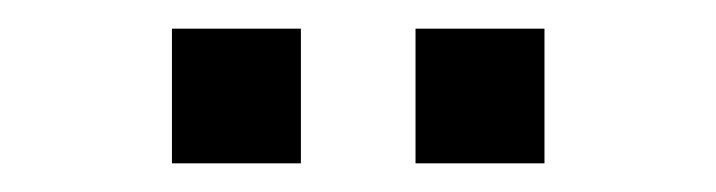

<svg xmlns="http://www.w3.org/2000/svg" viewBox="-20 -679 500 134"><path d="M100 -659H190V-565H100ZM270 -659H360V-565H270Z"/></svg>

Font: Play
Style: Regular
Weight: 400
Designer: Jonas Hecksher (Cyrillic expansion: Cyreal)
Foundry: Jonas Hecksher, Playtype, e-types AS
Version: Version 2.101; ttfautohint (v1.5.65-e2d9)